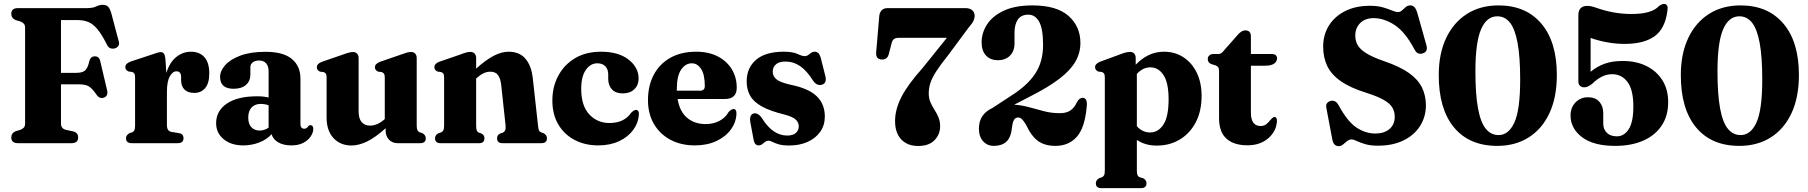

<svg xmlns="http://www.w3.org/2000/svg" viewBox="-20 -742 9372 995"><path d="M431.5 -700Q461 -700 478.2 -708.5Q495.5 -717 512.5 -717Q531.5 -717 541 -706.5Q550.5 -696 557 -672.5L596 -525.5Q599.5 -512 592.2 -502.5Q585 -493 571.5 -490.5Q560.5 -488.5 550.2 -492.8Q540 -497 533 -513Q507 -564.5 484.2 -591.5Q461.5 -618.5 437.2 -628.2Q413 -638 382 -638H296V-364.5H375Q408 -364.5 421.8 -377.5Q435.5 -390.5 443 -426Q449.5 -449.5 471 -450Q494 -450.5 499.5 -425L535 -274.5Q542 -244 518 -236Q496 -228.5 480.5 -251Q458.5 -283 441 -294Q423.5 -305 387.5 -305H296V-101.5Q296 -75.5 322 -69L361.5 -60.5Q385 -53.5 385 -29.5Q385 0 350 0H73.5Q38.5 0 38.5 -29.5Q38.5 -52 61 -62L85 -69Q97 -73.5 103.5 -80.8Q110 -88 110 -101.5V-598.5Q110 -612 103.5 -619.2Q97 -626.5 85 -631L61 -638Q38.5 -648 38.5 -670.5Q38.5 -700 73.5 -700Z M837 -438.5 842 -364Q859.5 -419.5 893.8 -446.8Q928 -474 969.5 -474Q1014.5 -474 1039.5 -445.5Q1064.5 -417 1064.5 -362Q1064.5 -310 1043 -285.2Q1021.5 -260.5 987.5 -260.5Q953.5 -260.5 936.2 -277.8Q919 -295 918.5 -325.5V-344.5Q918 -372.5 894.5 -372.5Q874.5 -372.5 859.8 -346.2Q845 -320 845 -265V-93.5Q845 -62.5 868.5 -58.5L907.5 -52Q931 -48.5 931 -25.5Q931 0 901 0H662.5Q633 0 633 -25.5Q633 -42 651 -52L665.5 -56.5Q673 -60 676.5 -67.2Q680 -74.5 680 -92V-340Q680 -354.5 676.2 -360.5Q672.5 -366.5 665 -369L646.5 -371.5Q629.5 -378.5 629.5 -394Q629.5 -412.5 655.5 -422.5L766 -459Q801 -472 813 -472Q823 -472 829 -464.5Q835 -457 837 -438.5Z M1100 -103.5Q1100 -167.5 1155.5 -205.2Q1211 -243 1313.5 -243Q1346.5 -243 1372 -236.5V-373Q1372 -399 1359 -413.8Q1346 -428.5 1323 -428.5Q1302 -428.5 1289.8 -418.8Q1277.5 -409 1277.5 -394V-356Q1277.5 -321.5 1254.5 -301.8Q1231.5 -282 1190.5 -282Q1120.5 -282 1120.5 -343.5Q1120.5 -374.5 1146.8 -404.2Q1173 -434 1225.5 -453.8Q1278 -473.5 1356 -473.5Q1448 -473.5 1492.5 -436.5Q1537 -399.5 1537 -335V-99Q1537 -75 1557 -75Q1570 -75 1577.5 -88Q1582.5 -93.5 1588 -93.5Q1603.5 -93.5 1603.5 -73.5Q1603.5 -55.5 1590.5 -35.5Q1577.5 -15.5 1552.2 -2Q1527 11.5 1490 11.5Q1449 11.5 1422 -4.2Q1395 -20 1387.5 -46.5Q1362 -18.5 1323 -3.5Q1284 11.5 1241 11.5Q1177.5 11.5 1138.8 -20.8Q1100 -53 1100 -103.5ZM1266.5 -133Q1266.5 -99.5 1282.8 -82.5Q1299 -65.5 1325 -65.5Q1350.5 -65.5 1372 -80.5V-196.5Q1353 -203.5 1331 -203.5Q1301 -203.5 1283.8 -185Q1266.5 -166.5 1266.5 -133Z M1672.5 -133V-339.5Q1672.5 -354 1668.8 -359.8Q1665 -365.5 1657 -368.5L1639 -370.5Q1622 -377.5 1622 -393.5Q1622 -411.5 1647.5 -421.5L1758 -459.5Q1792.5 -472.5 1808.5 -472.5Q1823 -472.5 1830.8 -463.8Q1838.5 -455 1838.5 -441.5V-164Q1838.5 -127.5 1854.2 -109.2Q1870 -91 1897.5 -91Q1916 -91 1935 -99Q1954 -107 1973 -124L1974 -125V-339.5Q1974 -354 1970 -359.8Q1966 -365.5 1958.5 -368.5L1940.5 -370.5Q1923 -377.5 1923 -393.5Q1923 -411.5 1949 -421.5L2059 -459.5Q2077.5 -466.5 2088.5 -469.5Q2099.5 -472.5 2110.5 -472.5Q2124.5 -472.5 2132 -463.8Q2139.5 -455 2139.5 -441.5V-92.5Q2139.5 -75 2143.2 -67.5Q2147 -60 2154.5 -56.5L2169 -52Q2186.5 -42 2186.5 -25.5Q2186.5 0 2157.5 0H2040.5Q2013.5 0 1996 -18.2Q1978.5 -36.5 1978.5 -64.5V-77.5Q1924.5 -29 1881.8 -8.5Q1839 12 1801.5 12Q1744 12 1708.2 -26.5Q1672.5 -65 1672.5 -133Z M2447.5 -442V-386.5Q2499.5 -433 2539.8 -453.5Q2580 -474 2615.5 -474Q2672.5 -474 2703.2 -437.5Q2734 -401 2741 -337L2768 -93Q2769.5 -75 2772.5 -67.5Q2775.5 -60 2783 -56.5L2797 -51.5Q2814.5 -41.5 2814.5 -25.5Q2814.5 0 2785.5 0H2583.5Q2556 0 2556 -26Q2556 -41 2570.5 -49.5L2585.5 -54.5Q2593.5 -58 2597.5 -66Q2601.5 -74 2600 -92L2577.5 -301Q2573.5 -336 2560.5 -353.2Q2547.5 -370.5 2520.5 -370.5Q2486.5 -370.5 2450 -337.5L2447.5 -335.5V-92.5Q2447.5 -74 2450.8 -66Q2454 -58 2462 -54.5L2476.5 -49.5Q2490.5 -41 2490.5 -26Q2490.5 0 2463.5 0H2263.5Q2234.5 0 2234.5 -25.5Q2234.5 -42 2252 -51.5L2267 -56.5Q2274.5 -60 2278 -67.5Q2281.5 -75 2281.5 -92.5V-340Q2281.5 -354.5 2277.8 -360.2Q2274 -366 2266 -368.5L2248 -371Q2231 -378 2231 -394Q2231 -412 2256.5 -422L2367 -460Q2385 -467 2396.2 -470Q2407.5 -473 2418 -473Q2432 -473 2439.8 -464.2Q2447.5 -455.5 2447.5 -442Z M3289.5 -335Q3289.5 -301 3267.2 -279.5Q3245 -258 3207.5 -258Q3170.5 -258 3151.2 -278.8Q3132 -299.5 3132 -333.5V-355.5Q3132 -383 3117 -398.5Q3102 -414 3075.5 -414Q3040 -414 3016 -379.8Q2992 -345.5 2992 -281.5Q2992 -194 3033.8 -149.2Q3075.5 -104.5 3138.5 -104.5Q3215 -104.5 3251 -158Q3267 -173 3276 -172.5Q3291.5 -172 3291 -149Q3288 -104.5 3261 -68Q3234 -31.5 3187.5 -10Q3141 11.5 3080 11.5Q3011.5 11.5 2957.8 -16.8Q2904 -45 2873.2 -97.2Q2842.5 -149.5 2842.5 -221Q2842.5 -293 2873.5 -350.2Q2904.5 -407.5 2960.8 -440.8Q3017 -474 3093.5 -474Q3185.5 -474 3237.5 -433.2Q3289.5 -392.5 3289.5 -335Z M3798 -287.5Q3798 -229 3737 -229H3491.5Q3502.5 -163.5 3541 -131.2Q3579.5 -99 3637.5 -99Q3677.5 -99 3708.8 -115.8Q3740 -132.5 3756.5 -162.5Q3772 -177.5 3781.5 -177Q3797 -176.5 3796.5 -154Q3795.5 -109.5 3768.2 -71.8Q3741 -34 3692.8 -11.2Q3644.5 11.5 3581 11.5Q3508.5 11.5 3453.8 -18Q3399 -47.5 3368.5 -100.2Q3338 -153 3338 -223Q3338 -297 3367.5 -353.5Q3397 -410 3453 -442Q3509 -474 3588 -474Q3653.5 -474 3700.5 -449.2Q3747.5 -424.5 3772.8 -382.5Q3798 -340.5 3798 -287.5ZM3487.5 -280Q3487.5 -275.5 3487.5 -272H3608Q3632.5 -272 3632.5 -296Q3632.5 -356.5 3613 -385.2Q3593.5 -414 3565.5 -414Q3532 -414 3509.8 -381.2Q3487.5 -348.5 3487.5 -280Z M4059.5 -39.5Q4089 -39.5 4104.2 -53Q4119.5 -66.5 4119.5 -87Q4119.5 -107 4104 -122Q4088.5 -137 4045 -148.5Q3970.5 -166.5 3927.8 -190.5Q3885 -214.5 3867.2 -246.5Q3849.5 -278.5 3849.5 -320Q3849.5 -390.5 3898.2 -432.2Q3947 -474 4041.5 -474Q4088.5 -474 4112.8 -462.5Q4137 -451 4150.5 -451Q4163.5 -451 4175.8 -462.5Q4188 -474 4202.5 -474Q4212 -474 4219.5 -468Q4227 -462 4232.5 -445.5L4254.5 -358.5Q4268.5 -314 4242.5 -304Q4215.5 -294 4195 -322Q4161.5 -375.5 4126.8 -399.2Q4092 -423 4050 -423Q4017 -423 4000.8 -408.2Q3984.5 -393.5 3984.5 -370.5Q3984.5 -347 4003.8 -331Q4023 -315 4078.5 -302.5Q4171.5 -283.5 4213 -242.8Q4254.5 -202 4254.5 -138Q4254.5 -93 4230.8 -59.2Q4207 -25.5 4165.5 -6.8Q4124 12 4070.5 12Q4036 12 4015.2 5.8Q3994.5 -0.5 3982.5 -6.8Q3970.5 -13 3963.5 -13Q3950.5 -13 3937.5 -0.8Q3924.5 11.5 3911 11.5Q3891 11.5 3885.5 -17.5L3869.5 -103Q3861 -146 3884 -153.5Q3906.5 -160.5 3928 -130.5Q3958.5 -82 3991 -60.8Q4023.5 -39.5 4059.5 -39.5Z M4852 -87Q4852 -46 4823.2 -15.8Q4794.5 14.5 4738 14.5Q4683 14.5 4650.8 -19.2Q4618.5 -53 4618.5 -115Q4618.5 -175 4651.5 -239.5Q4684.5 -304 4761.5 -390L4887 -546H4639Q4620.5 -546 4612.2 -539.2Q4604 -532.5 4600 -516L4586 -462Q4579 -433.5 4551.5 -433.5Q4518 -433.5 4520.5 -470.5L4536.5 -658Q4538 -677 4549 -688.5Q4560 -700 4580 -700H4982.5Q5006 -700 5018.5 -688.8Q5031 -677.5 5031 -659Q5031 -648 5024.8 -634.2Q5018.5 -620.5 5000 -599.5L4892.5 -454.5Q4853 -405.5 4831.5 -371.8Q4810 -338 4801.5 -311.8Q4793 -285.5 4793 -258.5Q4793 -232.5 4801.8 -212.2Q4810.5 -192 4822.5 -173.5Q4834.5 -155 4843.2 -134.5Q4852 -114 4852 -87Z M5053 -75.5Q5053 -150 5122.5 -182L5216.5 -243.5Q5303 -297.5 5344.2 -359.5Q5385.5 -421.5 5385.5 -508.5Q5385.5 -593.5 5365 -629.8Q5344.5 -666 5309.5 -666Q5272 -666 5254.8 -640.8Q5237.5 -615.5 5237.5 -573V-517.5Q5237.5 -477 5214 -453.5Q5190.5 -430 5151.5 -430Q5112.5 -430 5089.8 -454.2Q5067 -478.5 5067 -522.5Q5067 -572 5095.5 -615.8Q5124 -659.5 5182.5 -686.8Q5241 -714 5330 -714Q5456.5 -714 5517.8 -659.2Q5579 -604.5 5579 -519.5Q5579 -468 5553.2 -423Q5527.5 -378 5470.5 -334.2Q5413.5 -290.5 5320 -243L5236 -199.5Q5277.5 -196.5 5315.8 -185.8Q5354 -175 5392.2 -165.2Q5430.5 -155.5 5472.5 -155.5Q5506.5 -155.5 5527.2 -169.5Q5548 -183.5 5561.5 -213.5Q5574.5 -236.5 5593 -235Q5615.5 -232.5 5612 -192.5Q5602.5 -80.5 5560.5 -33.2Q5518.5 14 5449.5 14Q5395.5 14 5360.5 -10.5Q5325.5 -35 5296.5 -96.5Q5284 -117 5275.5 -125Q5267 -133 5255.5 -133Q5242.5 -133 5235 -121Q5227.5 -109 5224.5 -81Q5219 -29 5195 -7.5Q5171 14 5130.5 14Q5096.5 14 5074.8 -10Q5053 -34 5053 -75.5Z M5865.5 -442V-406.5Q5896.5 -439 5932.8 -456.5Q5969 -474 6012 -474Q6069 -474 6113 -445.2Q6157 -416.5 6182 -365Q6207 -313.5 6207 -245Q6207 -166 6176.8 -108.2Q6146.5 -50.5 6094 -19Q6041.5 12.5 5975 12.5Q5914.5 12.5 5871.5 -17V140.5Q5871.5 158.5 5875 166Q5878.5 173.5 5886 176.5L5904 181.5Q5921.5 191 5921.5 208Q5921.5 233 5892.5 233H5688Q5659 233 5659 208Q5659 191 5676.5 181.5L5690.5 176.5Q5698 173.5 5701.8 166Q5705.5 158.5 5705.5 140.5V-340.5Q5705.5 -354.5 5701.5 -360.5Q5697.5 -366.5 5690 -369L5672 -371Q5655 -378.5 5655 -394Q5655 -411.5 5680.5 -422L5784 -460Q5816.5 -473 5835.5 -473Q5850 -473 5857.8 -464.5Q5865.5 -456 5865.5 -442ZM5942 -393Q5902.5 -393 5871.5 -359V-88Q5900 -55.5 5940.5 -55.5Q5982 -55.5 6009 -96.2Q6036 -137 6036 -227Q6036 -313.5 6009.5 -353.2Q5983 -393 5942 -393Z M6278.5 -403.5 6257 -410Q6239 -417.5 6239 -436Q6239 -447.5 6247 -454.8Q6255 -462 6267.5 -462H6294.5Q6302.5 -462 6309.5 -466.8Q6316.5 -471.5 6326 -484L6390 -556.5Q6412 -584.5 6434 -584.5Q6462.5 -584.5 6462.5 -553V-462H6570Q6598 -462 6598 -439.5Q6598 -423.5 6583.2 -412.5Q6568.5 -401.5 6535.5 -401.5H6462.5V-159Q6462.5 -89 6512.5 -89Q6531.5 -89 6543 -98.8Q6554.5 -108.5 6563.2 -119.8Q6572 -131 6582 -136Q6598 -137.5 6597.5 -114Q6594.5 -61.5 6552.2 -25.2Q6510 11 6445 11Q6374 11 6335.8 -23.5Q6297.5 -58 6297.5 -130V-373Q6297.5 -387 6293.2 -393.2Q6289 -399.5 6278.5 -403.5Z M7120.5 13Q7082 13 7055.2 5Q7028.5 -3 7011.2 -11.2Q6994 -19.5 6984.5 -19.5Q6972 -19.5 6961.2 -10.8Q6950.5 -2 6940 6.8Q6929.5 15.5 6918 15.5Q6891 15.5 6884.5 -19L6853.5 -183Q6848 -210.5 6874.5 -218.5Q6900 -226.5 6917 -197Q6962 -113 7009 -81.5Q7056 -50 7107.5 -50Q7153 -50 7180.2 -73Q7207.5 -96 7208 -136Q7208 -162.5 7196.2 -183.5Q7184.5 -204.5 7152.8 -223.2Q7121 -242 7061 -261Q6977.5 -287 6928.2 -321.5Q6879 -356 6858 -400.2Q6837 -444.5 6837 -500Q6837 -562 6867 -609.8Q6897 -657.5 6951.2 -684.8Q7005.5 -712 7079 -712Q7119.5 -712 7147.2 -703.8Q7175 -695.5 7193.8 -687.5Q7212.5 -679.5 7225.5 -679.5Q7236.5 -679.5 7245.8 -688.2Q7255 -697 7265 -705.5Q7275 -714 7288.5 -714Q7301.5 -714 7310.2 -704.8Q7319 -695.5 7326 -671.5L7372 -508Q7382 -473.5 7351.5 -465Q7325 -457 7310.5 -485.5Q7262.5 -576 7208 -612Q7153.5 -648 7098.5 -648Q7055 -648 7029.2 -622.8Q7003.5 -597.5 7003.5 -557.5Q7003.5 -530 7016 -508Q7028.5 -486 7060.5 -466Q7092.5 -446 7151.5 -425.5Q7234 -397.5 7281.5 -363.8Q7329 -330 7349.2 -288.2Q7369.5 -246.5 7369.5 -194.5Q7369 -136.5 7339.5 -89.5Q7310 -42.5 7254.2 -14.8Q7198.5 13 7120.5 13Z M7746 -714Q7887.5 -714 7967.8 -619.5Q8048 -525 8048 -353.5Q8048 -237.5 8009.5 -155.2Q7971 -73 7901.5 -29.5Q7832 14 7739.5 14Q7594.5 14 7515.2 -81.5Q7436 -177 7436 -352.5Q7436 -463.5 7474.2 -544.5Q7512.5 -625.5 7582 -669.8Q7651.5 -714 7746 -714ZM7858 -329.5Q7858 -448 7844.5 -520.2Q7831 -592.5 7804.8 -625Q7778.5 -657.5 7739.5 -657.5Q7684 -657.5 7655 -589.5Q7626 -521.5 7626 -373Q7626 -253 7639.5 -180.2Q7653 -107.5 7679.8 -74.8Q7706.5 -42 7746 -42Q7798.5 -42 7828.2 -107.8Q7858 -173.5 7858 -329.5Z M8119 -143.5Q8119 -185 8145 -211.5Q8171 -238 8209 -238Q8247.5 -238 8268 -215Q8288.5 -192 8288.5 -155.5V-100.5Q8288.5 -73 8306.8 -54.2Q8325 -35.5 8359.5 -35.5Q8396.5 -35.5 8420.5 -72.5Q8444.5 -109.5 8444.5 -190Q8444.5 -277 8414.2 -317.2Q8384 -357.5 8334.5 -357.5Q8280.5 -357.5 8230.5 -307Q8217.5 -298 8209 -293.8Q8200.5 -289.5 8189.5 -289.5Q8177 -289.5 8168.2 -297.2Q8159.5 -305 8159.5 -321V-664.5Q8159.5 -686 8170.8 -698.8Q8182 -711.5 8206 -711.5Q8225 -711.5 8251.5 -702Q8293 -687 8339.2 -678.2Q8385.5 -669.5 8434.5 -669.5Q8489 -669.5 8524 -680Q8559 -690.5 8576.5 -710Q8596 -725 8609.5 -721Q8616.5 -719 8620.2 -711.5Q8624 -704 8621 -686.5Q8609.5 -593.5 8554.2 -554Q8499 -514.5 8399.5 -514.5Q8353.5 -514.5 8307.5 -523Q8261.5 -531.5 8223 -545.5V-370Q8257.5 -398.5 8296.8 -412.2Q8336 -426 8389 -426Q8460 -426 8513 -399.5Q8566 -373 8595.5 -325.2Q8625 -277.5 8625 -213Q8625 -141.5 8591 -90.8Q8557 -40 8495.2 -13Q8433.5 14 8350.5 14Q8238 14 8178.5 -31.2Q8119 -76.5 8119 -143.5Z M9000.5 -714Q9142 -714 9222.2 -619.5Q9302.5 -525 9302.5 -353.5Q9302.5 -237.5 9264 -155.2Q9225.5 -73 9156 -29.5Q9086.5 14 8994 14Q8849 14 8769.8 -81.5Q8690.5 -177 8690.5 -352.5Q8690.5 -463.5 8728.8 -544.5Q8767 -625.5 8836.5 -669.8Q8906 -714 9000.5 -714ZM9112.5 -329.5Q9112.5 -448 9099 -520.2Q9085.5 -592.5 9059.2 -625Q9033 -657.5 8994 -657.5Q8938.5 -657.5 8909.5 -589.5Q8880.5 -521.5 8880.5 -373Q8880.5 -253 8894 -180.2Q8907.5 -107.5 8934.2 -74.8Q8961 -42 9000.5 -42Q9053 -42 9082.8 -107.8Q9112.5 -173.5 9112.5 -329.5Z"/></svg>

Font: Fraunces 72pt S050
Style: Bold
Weight: 700
Version: Version 1.000; ttfautohint (v1.8.3)